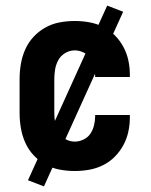

<svg xmlns="http://www.w3.org/2000/svg" viewBox="-20 -603 540 686"><path d="M247 8Q220 8 193 3Q166 -2 142 -15.5Q118 -29 99.5 -49Q81 -69 70 -94Q59 -119 54.5 -146Q50 -173 50 -200V-320Q50 -347 54.5 -374Q59 -401 70 -426Q81 -451 99.5 -471Q118 -491 142 -504.5Q166 -518 193 -523Q220 -528 247 -528Q273 -528 298.5 -523.5Q324 -519 347.5 -507.5Q371 -496 389.5 -477.5Q408 -459 420.5 -436Q433 -413 438.5 -387.5Q444 -362 444 -336V-328H320V-332Q320 -348 316 -364.5Q312 -381 303 -394.5Q294 -408 278.5 -415.5Q263 -423 247 -423Q229 -423 213 -413.5Q197 -404 188.5 -388.5Q180 -373 177 -355.5Q174 -338 174 -320V-200Q174 -182 177 -164.5Q180 -147 188.5 -131.5Q197 -116 213 -106.5Q229 -97 247 -97Q263 -97 278.5 -104.5Q294 -112 303 -125.5Q312 -139 316 -155.5Q320 -172 320 -188V-192H444V-184Q444 -158 438.5 -132.5Q433 -107 420.5 -84Q408 -61 389.5 -42.5Q371 -24 347.5 -12.5Q324 -1 298.5 3.5Q273 8 247 8ZM137 63 80 41 363 -583 420 -561Z"/></svg>

Font: Iosevka Extrabold
Style: Regular
Weight: 800
Monospace: yes
Designer: Belleve Invis
Foundry: Belleve Invis
Version: Version 32.5.0; ttfautohint (v1.8.4)